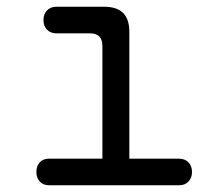

<svg xmlns="http://www.w3.org/2000/svg" viewBox="-20 -550 640 570"><path d="M511 -79Q529 -79 539.5 -68Q550 -57 550 -39.5Q550 -22 539.5 -11Q529 0 512 0H126Q108 0 98 -11Q88 -22 88 -39.5Q88 -57 98 -68Q108 -79 126 -79H284V-413Q284 -432 275 -441.5Q266 -451 247 -451H148Q130 -451 119.5 -462Q109 -473 109 -490.5Q109 -508 119.5 -519Q130 -530 148 -530H289Q327 -530 345.5 -511.5Q364 -493 364 -455V-79Z"/></svg>

Font: Maple Mono Normal NL Light
Style: Regular
Weight: 300
Monospace: yes
Designer: subframe7536
Version: Version 7.000